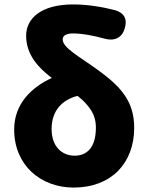

<svg xmlns="http://www.w3.org/2000/svg" viewBox="-20 -833 669 867"><path d="M123 -56C172 -11 239 14 312 14C398 14 466 -14 513 -61C560 -109 586 -176 586 -256C586 -377 524 -443 422 -517C338 -578 263 -617 263 -655C263 -671 277 -682 310 -682C350 -682 399 -673 450 -659C494 -646 530 -660 543 -704C556 -746 542 -774 500 -787C438 -803 371 -813 310 -813C165 -813 98 -749 98 -672C98 -586 153 -527 214 -481C123 -439 44 -365 44 -248C44 -166 75 -101 123 -56ZM390 -337C405 -314 413 -288 413 -257C413 -166 372 -130 317 -130C260 -130 213 -171 213 -250C213 -292 225 -325 245 -349C265 -374 295 -391 330 -400C355 -381 375 -360 390 -337Z"/></svg>

Font: GenSenRounded2 TW H
Style: Regular
Weight: 900
Version: Version 2.100;PS 2.1;hotconv 16.6.51;makeotf.lib2.5.65220 DE